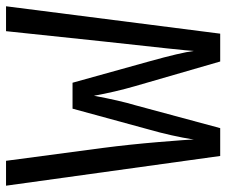

<svg xmlns="http://www.w3.org/2000/svg" viewBox="-77 -677 754 640"><g transform="rotate(-90 300.0 -357.0)"><path d="M257.8 -492.2H344.2L415 -237.8Q444.8 -130.9 450.2 -87.9Q451.2 -113.8 481.9 -390.1L516.1 -713.9H599.1L507.8 0H415L333 -283.2Q313.5 -350.6 300.8 -420.9Q285.2 -336.4 269 -282.2L192.9 0H100.1L1 -713.9H84L127 -390.1Q138.2 -304.2 146.5 -205.6Q154.8 -106.9 154.8 -87.9Q166.5 -161.6 189 -240.2Z"/></g></svg>

Font: WenQuanYi Micro Hei Mono
Style: Regular
Weight: 400
Foundry: Ascender Corporation
Version: Version 0.2.0-beta